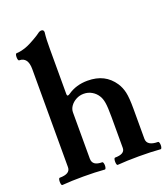

<svg xmlns="http://www.w3.org/2000/svg" viewBox="-134 -822 803 920"><g transform="rotate(-20 267.0 -362.0)"><path d="M533.7 -14.6Q533.7 -7.3 531.7 -1.7Q529.8 3.9 526.9 3.9Q478 0 417 0Q356 0 307.1 3.9Q304.2 3.9 302.5 -1.5Q300.8 -6.8 300.8 -14.6Q300.8 -22.5 302.5 -27.8Q304.2 -33.2 307.1 -33.2Q357.9 -33.2 357.9 -64V-222.2Q357.9 -272 354 -295.2Q350.1 -318.4 340.8 -332.5Q329.6 -350.6 311 -361.3Q292.5 -372.1 270 -372.1Q249 -372.1 231.2 -362.5Q213.4 -353 202.6 -337.9Q191.9 -322.8 191.9 -306.2V-69.8Q191.9 -51.3 204.3 -42.2Q216.8 -33.2 242.2 -33.2Q245.1 -33.2 247.1 -27.6Q249 -22 249 -14.6Q249 -7.3 247.1 -1.7Q245.1 3.9 242.2 3.9Q193.8 0 133.8 0Q73.2 0 24.9 3.9Q22 3.9 20.3 -1.5Q18.6 -6.8 18.6 -14.6Q18.6 -22.5 20.3 -27.8Q22 -33.2 24.9 -33.2Q79.6 -33.2 79.6 -66.9V-567.4Q79.6 -628.4 34.7 -628.4Q31.7 -628.4 30 -633.8Q28.3 -639.2 28.3 -646.5Q28.3 -654.3 30 -659.4Q31.7 -664.6 34.7 -664.6Q44.9 -664.6 61.5 -668.2Q78.1 -671.9 93.8 -678.7Q109.9 -685.5 132.8 -698.7Q155.8 -711.9 163.1 -717.8Q169.4 -722.7 173.8 -724.6Q178.2 -726.6 183.6 -726.6Q189.5 -726.6 192.6 -723.1Q195.8 -719.7 195.8 -713.4Q193.4 -693.4 192.6 -674.6Q191.9 -655.8 191.9 -628.4V-400.9Q191.9 -390.1 196.8 -390.1Q201.2 -390.1 208 -395Q251 -424.8 308.6 -424.8Q354 -424.8 387.2 -408Q420.4 -391.1 442.9 -357.4Q457.5 -335.4 463.9 -307.1Q470.2 -278.8 470.2 -223.1V-69.8Q470.2 -51.3 484.9 -42.2Q499.5 -33.2 526.9 -33.2Q529.8 -33.2 531.7 -27.6Q533.7 -22 533.7 -14.6Z"/></g></svg>

Font: JuniusX
Style: Bold
Weight: 700
Designer: Peter S. Baker
Foundry: Briery Creek Software
Version: Version 1.004